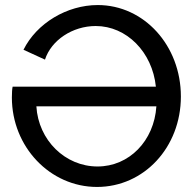

<svg xmlns="http://www.w3.org/2000/svg" viewBox="-20 -735 776 760"><path d="M27 -349C27 -154 178 5 364 5C550 5 696 -152 696 -353C696 -555 550 -715 367 -715C245 -715 125 -643 73 -538L158 -499C183 -576 267 -632 359 -632C481 -632 583 -529 597 -392H30C28 -384 27 -366 27 -349ZM599 -314C590 -177 491 -76 366 -76C238 -76 132 -180 124 -314Z"/></svg>

Font: FIGSv2-sans-serif Medium
Style: Regular
Weight: 500
Designer: Matt McInerney, Pablo Impallari, Rodrigo Fuenzalida,Mirko Velimirovic
Foundry: Matt McInerney, Pablo Impallari, Rodrigo Fuenzalida
Version: Version 4.021;hotconv 1.0.109;makeotfexe 2.5.65596